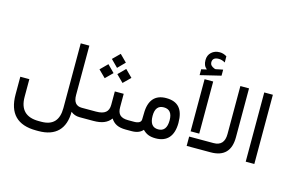

<svg xmlns="http://www.w3.org/2000/svg" viewBox="-129 -1212 2634 1744"><g transform="rotate(15 1188.5 -340.0)"><path d="M581.5 -650.9H500.5V-42C500.5 72.8 446.8 129.9 338.9 129.9H313C193.4 129.9 133.8 69.8 133.8 -49.8V-215.8H48.8V-49.3C48.8 128.9 136.7 218.3 313 218.3H335.4C497.6 218.3 581.1 130.9 581.1 -28.8C603.5 -9.8 631.3 0 664.6 0H679.7C688 0 691.9 -14.2 691.9 -42V-47.4C691.9 -74.2 688 -87.9 679.7 -87.9H661.1C607.9 -87.9 581.1 -120.6 581.1 -186.5Z M876.5 -521 941.9 -587.4 876.5 -652.8 810.5 -587.4ZM960 -401.4 1026.4 -466.8 960 -533.2 894 -466.8ZM792.5 -401.4 858.4 -466.8 792.5 -533.2 726.1 -466.8ZM674.8 -87.9C666.5 -87.9 662.6 -74.2 662.6 -47.4V-42C662.6 -14.2 666.5 0 674.8 0H792.5C874 0 923.3 -21 957 -66.4C986.3 -21 1026.9 0 1097.7 0H1107.9C1115.2 0 1119.1 -14.2 1119.1 -42V-47.4C1119.1 -74.2 1115.2 -87.9 1107.9 -87.9H1097.2C1024.9 -87.9 996.1 -118.2 996.1 -183.1V-309.1H912.6V-183.1C912.6 -118.7 877 -87.9 794.9 -87.9Z M1103 -87.9C1094.7 -87.9 1090.8 -74.2 1090.8 -47.4V-42C1090.8 -14.2 1094.7 0 1103 0H1152.8C1200.2 0 1234.9 -13.7 1257.8 -40.5C1291 -7.3 1324.2 6.8 1380.4 6.8C1487.8 6.8 1544.9 -59.1 1544.9 -182.1C1544.9 -311 1491.2 -371.6 1380.4 -371.6C1276.4 -371.6 1219.7 -309.6 1219.7 -183.1C1219.7 -160.6 1219.2 -142.1 1218.3 -127C1216.8 -101.1 1194.3 -87.9 1151.9 -87.9ZM1301.3 -184.1C1301.3 -251 1327.6 -284.7 1380.9 -284.7C1434.6 -284.7 1461.4 -251 1461.4 -184.1C1461.4 -113.3 1434.6 -78.1 1381.3 -78.1C1328.1 -78.1 1301.3 -113.3 1301.3 -184.1Z M1671.4 -137.2H1752.4V-627.4H1671.4ZM2083 -651.4H2001.5V-200.2C2001.5 -125.5 1967.8 -87.9 1899.9 -87.9H1670.9V0H1896.5C2021 0 2083 -64 2083 -191.4ZM1618.2 -706.5V-651.4L1812 -698.2V-754.9C1806.6 -753.9 1796.9 -752 1781.7 -749C1766.6 -745.6 1755.4 -743.2 1747.1 -741.7C1745.6 -741.7 1745.6 -741.2 1743.2 -741.2C1739.7 -741.2 1737.3 -741.7 1733.4 -743.2C1702.6 -755.4 1691.4 -770.5 1690.4 -791.5C1690.4 -823.2 1710 -839.4 1749 -839.4C1769 -839.4 1789.1 -833.5 1809.1 -821.3L1808.6 -879.4C1787.6 -892.6 1765.6 -899.4 1742.2 -899.4C1710.9 -899.4 1685.1 -890.1 1665 -871.6C1644.5 -853 1634.3 -828.6 1634.3 -797.9C1634.3 -761.2 1644.5 -737.8 1668.5 -717.8Z M2226.1 -0.5H2307.1V-651.4H2226.1Z"/></g></svg>

Font: Shabnam
Style: Regular
Weight: 400
Foundry: DejaVu fonts team - Redesigned by Saber Rastikerdar - Based on Vazir font
Version: Version 5.0.1